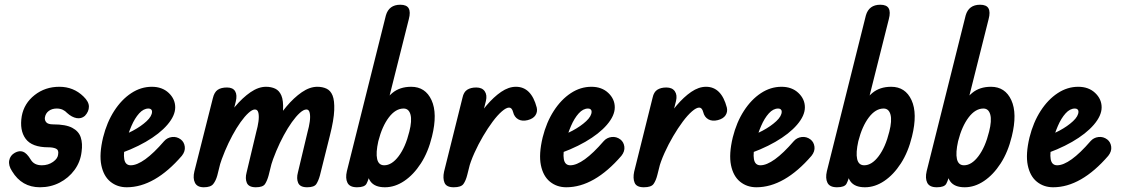

<svg xmlns="http://www.w3.org/2000/svg" viewBox="-20 -792 4750 812"><path d="M149 0Q72 0 31 -68Q15 -92 19 -113.5Q23 -135 43 -146Q61 -156 77 -150.5Q93 -145 110 -117Q124 -93 157 -93Q184 -93 204.5 -107.5Q225 -122 226 -140Q229 -158 216.5 -163.5Q204 -169 185 -169Q115 -169 88.5 -205Q62 -241 72 -301Q82 -355 126.5 -390Q171 -425 231 -425Q291 -425 333 -384Q356 -362 356 -341Q356 -320 339 -302Q324 -289 304 -292.5Q284 -296 264 -314Q256 -323 245 -328Q234 -333 220 -333Q200 -333 186.5 -323Q173 -313 170 -296Q168 -284 175.5 -275Q183 -266 205 -266Q258 -266 285.5 -251.5Q313 -237 321.5 -211Q330 -185 325 -150Q320 -107 295 -73Q270 -39 232 -19.5Q194 0 149 0Z M516 0Q476 0 447 -23.5Q418 -47 408.5 -93.5Q399 -140 416 -211Q432 -275 463 -323Q494 -371 535 -398Q576 -425 622 -425Q666 -425 693.5 -399Q721 -373 721 -338Q721 -303 688 -264.5Q655 -226 596 -192Q537 -158 458 -133L471 -212Q508 -221 542.5 -239.5Q577 -258 600 -279.5Q623 -301 623 -320Q623 -326 619 -329.5Q615 -333 608 -333Q587 -333 568.5 -312.5Q550 -292 536 -259.5Q522 -227 512 -190Q501 -145 505.5 -119Q510 -93 533 -93Q559 -93 594.5 -118.5Q630 -144 674 -195Q687 -210 707.5 -212.5Q728 -215 745 -202Q759 -191 761.5 -171.5Q764 -152 749 -133Q692 -67 633.5 -33.5Q575 0 516 0Z M1062 0Q1032 0 1024 -18.5Q1016 -37 1023 -63L1064 -235Q1070 -256 1073 -277.5Q1076 -299 1073 -314Q1070 -329 1058 -329Q1047 -329 1031 -314.5Q1015 -300 997.5 -275.5Q980 -251 963 -219.5Q946 -188 931.5 -153.5Q917 -119 907 -86L914 -255Q942 -303 974 -341Q1006 -379 1039.5 -402Q1073 -425 1105 -425Q1127 -425 1144 -417Q1161 -409 1170 -388Q1179 -367 1177 -326Q1175 -285 1158 -218L1116 -50Q1110 -28 1101 -14Q1092 0 1062 0ZM842 0Q814 0 804.5 -19Q795 -38 802 -67L880 -376Q886 -402 900.5 -412Q915 -422 940 -422Q965 -422 974.5 -406Q984 -390 977 -362L899 -50Q893 -28 882 -14Q871 0 842 0ZM1279 0Q1249 0 1241 -18.5Q1233 -37 1240 -63L1281 -235Q1287 -256 1290 -277.5Q1293 -299 1290 -314Q1287 -329 1276 -329Q1264 -329 1248 -314.5Q1232 -300 1214.5 -275.5Q1197 -251 1180 -219.5Q1163 -188 1148.5 -153.5Q1134 -119 1124 -86L1131 -255Q1159 -303 1191 -341Q1223 -379 1256.5 -402Q1290 -425 1322 -425Q1344 -425 1361 -417Q1378 -409 1386.5 -388Q1395 -367 1393.5 -326Q1392 -285 1375 -218L1333 -50Q1327 -28 1318 -14Q1309 0 1279 0Z M1490 0Q1459 0 1449.5 -19Q1440 -38 1447 -68L1612 -727Q1625 -772 1673 -772Q1700 -772 1708.5 -756.5Q1717 -741 1709 -711L1544 -55Q1538 -30 1530 -15Q1522 0 1490 0ZM1608 0Q1565 0 1547 -24.5Q1529 -49 1531.5 -97Q1534 -145 1551 -215Q1567 -280 1587.5 -326.5Q1608 -373 1639.5 -399Q1671 -425 1719 -425Q1779 -425 1805 -368.5Q1831 -312 1807 -215Q1791 -149 1760 -101Q1729 -53 1689.5 -26.5Q1650 0 1608 0ZM1605 -93Q1637 -93 1666 -131.5Q1695 -170 1711 -235Q1723 -282 1716 -307.5Q1709 -333 1687 -333Q1653 -333 1624.5 -295.5Q1596 -258 1580 -195Q1569 -146 1575 -119.5Q1581 -93 1605 -93Z M1899 0Q1868 0 1860 -19Q1852 -38 1858 -66L1936 -379Q1941 -403 1956 -412.5Q1971 -422 1994 -422Q2019 -422 2030 -406Q2041 -390 2035 -365L1956 -52Q1950 -28 1940 -14Q1930 0 1899 0ZM1961 -75 1978 -260Q2006 -309 2037 -345.5Q2068 -382 2099.5 -403.5Q2131 -425 2162 -425Q2227 -425 2250 -337Q2254 -319 2244.5 -304.5Q2235 -290 2212 -284Q2188 -278 2171.5 -287.5Q2155 -297 2150 -318Q2145 -337 2133 -337Q2121 -337 2102.5 -321Q2084 -305 2063.5 -277.5Q2043 -250 2023 -216Q2003 -182 1986.5 -145.5Q1970 -109 1961 -75Z M2375 0Q2335 0 2306 -23.5Q2277 -47 2267.5 -93.5Q2258 -140 2275 -211Q2291 -275 2322 -323Q2353 -371 2394 -398Q2435 -425 2481 -425Q2525 -425 2552.5 -399Q2580 -373 2580 -338Q2580 -303 2547 -264.5Q2514 -226 2455 -192Q2396 -158 2317 -133L2330 -212Q2367 -221 2401.5 -239.5Q2436 -258 2459 -279.5Q2482 -301 2482 -320Q2482 -326 2478 -329.5Q2474 -333 2467 -333Q2446 -333 2427.5 -312.5Q2409 -292 2395 -259.5Q2381 -227 2371 -190Q2360 -145 2364.5 -119Q2369 -93 2392 -93Q2418 -93 2453.5 -118.5Q2489 -144 2533 -195Q2546 -210 2566.5 -212.5Q2587 -215 2604 -202Q2618 -191 2620.5 -171.5Q2623 -152 2608 -133Q2551 -67 2492.5 -33.5Q2434 0 2375 0Z M2703 0Q2672 0 2664 -19Q2656 -38 2662 -66L2740 -379Q2745 -403 2760 -412.5Q2775 -422 2798 -422Q2823 -422 2834 -406Q2845 -390 2839 -365L2760 -52Q2754 -28 2744 -14Q2734 0 2703 0ZM2765 -75 2782 -260Q2810 -309 2841 -345.5Q2872 -382 2903.5 -403.5Q2935 -425 2966 -425Q3031 -425 3054 -337Q3058 -319 3048.5 -304.5Q3039 -290 3016 -284Q2992 -278 2975.5 -287.5Q2959 -297 2954 -318Q2949 -337 2937 -337Q2925 -337 2906.5 -321Q2888 -305 2867.5 -277.5Q2847 -250 2827 -216Q2807 -182 2790.5 -145.5Q2774 -109 2765 -75Z M3179 0Q3139 0 3110 -23.5Q3081 -47 3071.5 -93.5Q3062 -140 3079 -211Q3095 -275 3126 -323Q3157 -371 3198 -398Q3239 -425 3285 -425Q3329 -425 3356.5 -399Q3384 -373 3384 -338Q3384 -303 3351 -264.5Q3318 -226 3259 -192Q3200 -158 3121 -133L3134 -212Q3171 -221 3205.5 -239.5Q3240 -258 3263 -279.5Q3286 -301 3286 -320Q3286 -326 3282 -329.5Q3278 -333 3271 -333Q3250 -333 3231.5 -312.5Q3213 -292 3199 -259.5Q3185 -227 3175 -190Q3164 -145 3168.5 -119Q3173 -93 3196 -93Q3222 -93 3257.5 -118.5Q3293 -144 3337 -195Q3350 -210 3370.5 -212.5Q3391 -215 3408 -202Q3422 -191 3424.5 -171.5Q3427 -152 3412 -133Q3355 -67 3296.5 -33.5Q3238 0 3179 0Z M3520 0Q3489 0 3479.5 -19Q3470 -38 3477 -68L3642 -727Q3655 -772 3703 -772Q3730 -772 3738.5 -756.5Q3747 -741 3739 -711L3574 -55Q3568 -30 3560 -15Q3552 0 3520 0ZM3638 0Q3595 0 3577 -24.5Q3559 -49 3561.5 -97Q3564 -145 3581 -215Q3597 -280 3617.5 -326.5Q3638 -373 3669.5 -399Q3701 -425 3749 -425Q3809 -425 3835 -368.5Q3861 -312 3837 -215Q3821 -149 3790 -101Q3759 -53 3719.5 -26.5Q3680 0 3638 0ZM3635 -93Q3667 -93 3696 -131.5Q3725 -170 3741 -235Q3753 -282 3746 -307.5Q3739 -333 3717 -333Q3683 -333 3654.5 -295.5Q3626 -258 3610 -195Q3599 -146 3605 -119.5Q3611 -93 3635 -93Z M3942 0Q3911 0 3901.5 -19Q3892 -38 3899 -68L4064 -727Q4077 -772 4125 -772Q4152 -772 4160.5 -756.5Q4169 -741 4161 -711L3996 -55Q3990 -30 3982 -15Q3974 0 3942 0ZM4060 0Q4017 0 3999 -24.5Q3981 -49 3983.5 -97Q3986 -145 4003 -215Q4019 -280 4039.5 -326.5Q4060 -373 4091.5 -399Q4123 -425 4171 -425Q4231 -425 4257 -368.5Q4283 -312 4259 -215Q4243 -149 4212 -101Q4181 -53 4141.5 -26.5Q4102 0 4060 0ZM4057 -93Q4089 -93 4118 -131.5Q4147 -170 4163 -235Q4175 -282 4168 -307.5Q4161 -333 4139 -333Q4105 -333 4076.5 -295.5Q4048 -258 4032 -195Q4021 -146 4027 -119.5Q4033 -93 4057 -93Z M4434 0Q4394 0 4365 -23.5Q4336 -47 4326.5 -93.5Q4317 -140 4334 -211Q4350 -275 4381 -323Q4412 -371 4453 -398Q4494 -425 4540 -425Q4584 -425 4611.5 -399Q4639 -373 4639 -338Q4639 -303 4606 -264.5Q4573 -226 4514 -192Q4455 -158 4376 -133L4389 -212Q4426 -221 4460.5 -239.5Q4495 -258 4518 -279.5Q4541 -301 4541 -320Q4541 -326 4537 -329.5Q4533 -333 4526 -333Q4505 -333 4486.5 -312.5Q4468 -292 4454 -259.5Q4440 -227 4430 -190Q4419 -145 4423.5 -119Q4428 -93 4451 -93Q4477 -93 4512.5 -118.5Q4548 -144 4592 -195Q4605 -210 4625.5 -212.5Q4646 -215 4663 -202Q4677 -191 4679.5 -171.5Q4682 -152 4667 -133Q4610 -67 4551.5 -33.5Q4493 0 4434 0Z"/></svg>

Font: Edu TAS Beginner SemiBold
Style: Regular
Weight: 600
Version: Version 1.003